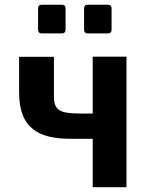

<svg xmlns="http://www.w3.org/2000/svg" viewBox="-20 -785 642 805"><path d="M154.3 -645H240.2C249.5 -645 254.9 -650.4 254.9 -659.7V-750.5C254.9 -759.8 249.5 -765.1 240.2 -765.1H154.3C145 -765.1 139.6 -759.8 139.6 -750.5V-659.7C139.6 -650.4 145 -645 154.3 -645ZM347.2 -645H433.1C442.4 -645 447.8 -650.4 447.8 -659.7V-750.5C447.8 -759.8 442.4 -765.1 433.1 -765.1H347.2C337.9 -765.1 332.5 -759.8 332.5 -750.5V-659.7C332.5 -650.4 337.9 -645 347.2 -645ZM368.7 0H510.3V-547.4H368.7V-309.1H316.4C229 -309.1 206.1 -323.2 206.1 -382.3V-546.9H60.1V-397C60.1 -242.2 148.4 -203.1 275.9 -203.1H368.7Z"/></svg>

Font: Hack
Style: Bold
Weight: 700
Monospace: yes
Designer: Christopher Simpkins
Foundry: Christopher Simpkins
Version: Version 2.010